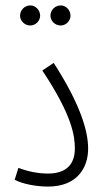

<svg xmlns="http://www.w3.org/2000/svg" viewBox="-20 -684 386 708"><path d="M204 -590C223 -590 240 -607 240 -626C240 -647 223 -664 204 -664C183 -664 166 -647 166 -626C166 -607 183 -590 204 -590ZM92 -590C111 -590 128 -607 128 -626C128 -647 111 -664 92 -664C71 -664 54 -647 54 -626C54 -607 71 -590 92 -590ZM34 -21C65 -5 115 4 157 4C266 4 305 -67 305 -136C305 -199 278 -297 178 -452L136 -424C248 -256 256 -180 256 -136C256 -81 227 -44 157 -44C119 -44 82 -52 48 -65Z"/></svg>

Font: Noto Sans Arabic UI XCn Lt
Style: Regular
Weight: 300
Width: 2
Designer: Monotype Design Team, Nadine Chahine and Nizar Qandah
Foundry: Monotype Imaging Inc.
Version: Version 2.010